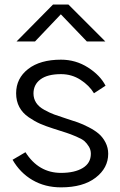

<svg xmlns="http://www.w3.org/2000/svg" viewBox="-20 -805 529 843"><path d="M35.2 -103.5 91.8 -136.7Q149.4 -45.9 248 -45.9Q307.6 -45.9 343.3 -67.4Q378.9 -88.9 378.9 -129.9Q378.9 -147.5 370.1 -161.6Q361.3 -175.8 351.1 -185.1Q340.8 -194.3 314.5 -205.6Q288.1 -216.8 271 -222.2Q253.9 -227.5 214.8 -240.2Q180.7 -251 156.2 -261.7Q131.8 -272.5 105.5 -290.5Q79.1 -308.6 64.9 -335Q50.8 -361.3 50.8 -395.5Q50.8 -460.9 103.5 -502Q156.2 -543 248 -543Q312.5 -543 366.2 -508.8Q419.9 -474.6 443.4 -428.7L392.6 -395.5Q372.1 -429.7 333.5 -454.6Q294.9 -479.5 248 -479.5Q188.5 -479.5 157.7 -456.5Q127 -433.6 127 -394.5Q127 -372.1 138.7 -354Q150.4 -335.9 174.3 -322.8Q198.2 -309.6 218.3 -302.2Q238.3 -294.9 271.5 -284.2Q299.8 -275.4 321.8 -267.6Q343.8 -259.8 370.1 -246.1Q396.5 -232.4 414.1 -217.3Q431.6 -202.1 443.4 -179.2Q455.1 -156.2 455.1 -129.9Q455.1 -67.4 399.9 -24.9Q344.7 17.6 248 17.6Q177.7 17.6 123 -14.2Q68.4 -45.9 35.2 -103.5ZM52.7 -623 212.9 -785.2H280.3L442.4 -623H361.3L247.1 -742.2L133.8 -623Z"/></svg>

Font: Gothic A1
Style: Regular
Weight: 400
Designer: HanYang I&C Co.,Ltd.
Foundry: HanYang I&C Co.,Ltd.
Version: Version 2.50